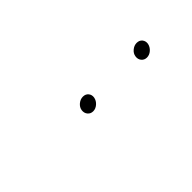

<svg xmlns="http://www.w3.org/2000/svg" viewBox="40 -940 498 498"><g transform="rotate(-45 289.0 -691.0)"><path d="M453.1 -668Q443.8 -668 438.2 -674.8Q432.6 -681.6 434.1 -691.4Q435.5 -700.7 443.6 -707.3Q451.7 -713.9 460.9 -713.9Q470.7 -713.9 476.1 -707.3Q481.4 -700.7 480 -691.4Q478 -681.6 470.2 -674.8Q462.4 -668 453.1 -668ZM255.9 -668Q246.6 -668 241 -674.8Q235.4 -681.6 236.8 -691.4Q238.3 -700.7 246.3 -707.3Q254.4 -713.9 263.7 -713.9Q273.4 -713.9 278.8 -707.3Q284.2 -700.7 282.7 -691.4Q280.8 -681.6 272.9 -674.8Q265.1 -668 255.9 -668Z"/></g></svg>

Font: Inter 16pt Thin
Style: Italic
Weight: 250
Italic angle: -9.3988°
Version: Version 4.001;git-66647c0bb